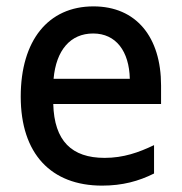

<svg xmlns="http://www.w3.org/2000/svg" viewBox="-20 -571 570 602"><path d="M300 11C364 11 415 -3 463 -27V-116C415 -93 367 -76 308 -76C205 -76 150 -129 147 -245H485V-303C485 -455 407 -551 273 -551C131 -551 45 -444 45 -268C45 -89 140 11 300 11ZM148 -324C156 -414 201 -466 272 -466C344 -466 385 -410 387 -324Z"/></svg>

Font: Noto Sans Mono Condensed Medium
Style: Regular
Weight: 500
Width: 3
Designer: Monotype Design Team
Foundry: Monotype Imaging Inc.
Version: Version 2.014